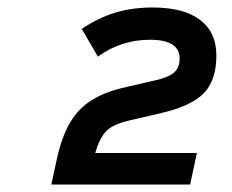

<svg xmlns="http://www.w3.org/2000/svg" viewBox="-20 -788 620 512"><path d="M117 -296 132 -366Q145 -424 167 -461.5Q189 -499 225.5 -521.5Q262 -544 317 -556L395 -574Q430 -582 444.5 -595Q459 -608 459 -632Q459 -682 380 -682Q303 -682 241 -637L198 -711Q243 -741 288 -754.5Q333 -768 387 -768Q470 -768 513.5 -735Q557 -702 557 -640Q557 -574 523.5 -539.5Q490 -505 408 -486L330 -468Q284 -458 265 -440Q246 -422 234 -380H505L487 -296Z"/></svg>

Font: Sometype Mono
Style: Bold Italic
Weight: 700
Italic angle: -12°
Monospace: yes
Designer: Ryoichi Tsunekawa
Foundry: Dharma Type
Version: Version 1.000; ttfautohint (v1.8.3)